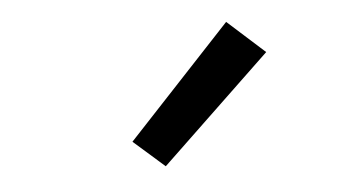

<svg xmlns="http://www.w3.org/2000/svg" viewBox="-30 -827 561 309"><g transform="rotate(-5 250.0 -672.5)"><path d="M227 -561 177 -605 344 -784 404 -730Z"/></g></svg>

Font: Iosevka SS04
Style: Regular
Weight: 400
Monospace: yes
Designer: Belleve Invis
Foundry: Belleve Invis
Version: Version 19.0.0; ttfautohint (v1.8.4)